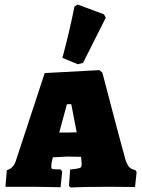

<svg xmlns="http://www.w3.org/2000/svg" viewBox="-20 -822 626 846"><path d="M284 -3 289 -75Q310 -77 322.5 -79.5Q335 -82 337.5 -86Q340 -90 340 -101L339 -110L337 -131Q314 -132 276 -132Q265 -132 237 -130L213 -129L207 -103L206 -89Q206 -80 209 -78Q212 -76 228 -76H246L254 -67L247 3Q234 3 196 2Q158 1 117 1H4L10 -72Q38 -80 49 -111L177 -500L418 -513L431 -502Q444 -453 475.5 -332.5Q507 -212 531 -125Q538 -99 548.5 -87Q559 -75 576 -73L582 -64L575 2L455 1Q395 1 350 2Q305 3 291 4ZM279 -238Q303 -238 318 -239L294 -363H275L241 -238ZM255 -567Q287 -686 308 -793L322 -802L438 -759L446 -744L346 -545L323 -539Z"/></svg>

Font: Alegreya SC Black
Style: Regular
Weight: 900
Designer: Juan Pablo del Peral
Foundry: Huerta Tipografica
Version: Version 2.007; ttfautohint (v1.6)